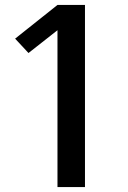

<svg xmlns="http://www.w3.org/2000/svg" viewBox="-20 -755 515 775"><path d="M212 0V-633L95 -541L41 -599L212 -735H323V0Z"/></svg>

Font: Iosevka QP
Style: Bold
Weight: 700
Designer: Belleve Invis
Foundry: Belleve Invis
Version: Version 20.0.0; ttfautohint (v1.8.4)